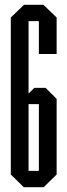

<svg xmlns="http://www.w3.org/2000/svg" viewBox="-20 -780 281 800"><path d="M79 0 25 -53V-707L80 -760H161L216 -707V-555H142V-692H99V-390L123 -414H170L216 -368V-53L162 0ZM142 -346H99V-68H142Z"/></svg>

Font: Commune Nuit Debout
Style: Regular
Weight: 400
Designer: Sébastien Marchal
Foundry: Sébastien Marchal
Version: Version 1.003;PS 1.3;hotconv 1.0.88;makeotf.lib2.5.647800